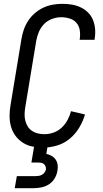

<svg xmlns="http://www.w3.org/2000/svg" viewBox="-20 -763 540 1003"><path d="M206 8Q177 8 149.5 2.5Q122 -3 99.5 -17.5Q77 -32 61 -53.5Q45 -75 37.5 -101.5Q30 -128 30 -156.5Q30 -185 35 -214L92 -559Q96 -584 104.5 -608.5Q113 -633 127.5 -655Q142 -677 162.5 -694.5Q183 -712 206.5 -723Q230 -734 255.5 -738.5Q281 -743 306 -743Q331 -743 355 -739Q379 -735 400.5 -725Q422 -715 439 -698.5Q456 -682 465 -660.5Q474 -639 476.5 -614.5Q479 -590 475 -564L474 -555H396L397 -561Q400 -584 396.5 -606Q393 -628 379 -644Q365 -660 343.5 -666.5Q322 -673 299 -673Q276 -673 251.5 -664Q227 -655 209.5 -636.5Q192 -618 182.5 -595Q173 -572 169 -548L112 -203Q109 -185 108.5 -167.5Q108 -150 112 -133.5Q116 -117 124.5 -103Q133 -89 147 -79.5Q161 -70 178 -66Q195 -62 212 -62Q236 -62 260 -70.5Q284 -79 302.5 -96.5Q321 -114 333 -136.5Q345 -159 351 -182L424 -165Q414 -130 394 -96.5Q374 -63 344.5 -38.5Q315 -14 278.5 -3Q242 8 206 8ZM57 220 68 157H168Q176 157 184 155.5Q192 154 200 149.5Q208 145 213 137.5Q218 130 220 122Q221 114 218 106.5Q215 99 209.5 94Q204 89 195.5 87.5Q187 86 179 86H144L169 -62H239L222 41Q237 44 250 51.5Q263 59 271 71Q279 83 281 98Q283 113 280 129Q277 149 266 168Q255 187 237 199Q219 211 198 215.5Q177 220 157 220Z"/></svg>

Font: Iosevka Term Curly
Style: Italic
Weight: 400
Italic angle: -9°
Designer: Belleve Invis
Foundry: Belleve Invis
Version: Version 32.3.0